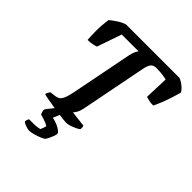

<svg xmlns="http://www.w3.org/2000/svg" viewBox="-242 -856 1208 1208"><g transform="rotate(45 362.0 -252.0)"><path d="M346.5 0Q339.5 0 317.5 -2.5Q295.5 -5 266.8 -9.2Q238 -13.5 208.8 -18Q179.5 -22.5 157.2 -27Q135 -31.5 127 -34.5Q130 -47 135 -54.5Q140 -62 143 -66L178.5 -70Q195.5 -72 207.8 -79.5Q220 -87 229.5 -108.5Q239 -130 247.5 -172.5L327 -576.5Q331.5 -599 338.2 -614.8Q345 -630.5 352.5 -640H203L146.5 -476Q137 -472.5 117.2 -468.2Q97.5 -464 75 -464Q73 -490.5 72.2 -537.8Q71.5 -585 79.5 -645Q96.5 -660 125.2 -678.8Q154 -697.5 177.5 -704H653Q675 -695.5 695.5 -678.5Q716 -661.5 724.5 -645Q708.5 -585 690.5 -537.8Q672.5 -490.5 659 -464Q636.5 -464 618.8 -468.2Q601 -472.5 592.5 -476L598.5 -635.5Q588.5 -638 574 -640.2Q559.5 -642.5 543.2 -644Q527 -645.5 509 -645.5Q479 -645.5 467.8 -629.5Q456.5 -613.5 451 -587L364 -144.5Q359 -118 349.5 -101Q340 -84 332 -76.5L438 -64Q440 -59.5 440.8 -52Q441.5 -44.5 440 -34.5Q422.5 -21.5 394.2 -10.8Q366 0 346.5 0ZM218.5 200Q210.5 200 196.8 196Q183 192 171.8 186.5Q160.5 181 158 176Q161 165.5 162.2 160.5Q163.5 155.5 167 149.5Q197.5 149.5 219.2 148.8Q241 148 261.5 143Q265.5 135 269.5 123.8Q273.5 112.5 275 103Q265 96 240.5 87.2Q216 78.5 200 75Q197.5 69.5 194 59Q190.5 48.5 192 36.5Q204 20.5 222 -1.8Q240 -24 251 -37H298L266.5 37Q290.5 41 311.2 50.2Q332 59.5 345.2 70Q358.5 80.5 358.5 89.5Q358.5 96.5 352.8 112.2Q347 128 339.2 143.8Q331.5 159.5 324.5 166.5Q307.5 176.5 286.2 184Q265 191.5 246.5 195.8Q228 200 218.5 200Z"/></g></svg>

Font: Texturina Medium
Style: Italic
Weight: 500
Italic angle: -11°
Designer: Guillermo Torres Carreño
Foundry: Omnibus-Type
Version: Version 1.002